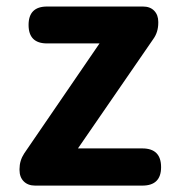

<svg xmlns="http://www.w3.org/2000/svg" viewBox="-20 -580 551 600"><path d="M424.8 0H89.8Q67.4 0 54.2 -13.2Q41 -26.4 41 -48.8V-51.8Q41 -78.1 55.7 -100.6L291 -444.3H127Q69.3 -444.3 69.3 -502Q69.3 -559.6 127 -559.6H426.8Q449.2 -559.6 461.9 -546.4Q474.6 -533.2 474.6 -511.7V-508.8Q474.6 -479.5 459 -458L223.6 -116.2H424.8Q483.4 -116.2 483.4 -57.6Q483.4 0 424.8 0Z"/></svg>

Font: GenSenMaruGothic TW TTF Bold
Style: Regular
Weight: 700
Version: Version 1.301